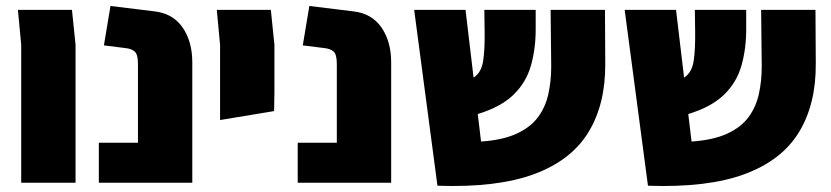

<svg xmlns="http://www.w3.org/2000/svg" viewBox="-20 -612 2782 643"><path d="M51 0V-462L40 -579H221L233 -462V0Z M311 0V-134H442V-398Q442 -430 431 -439.5Q420 -449 400 -451L328 -460L350 -592L497 -574Q559 -567 591.5 -520Q624 -473 624 -403V0Z M717 -210V-462L706 -579H887L899 -462V-303L898 -240Z M977 0V-134H1108V-398Q1108 -430 1097 -439.5Q1086 -449 1066 -451L994 -460L1016 -592L1163 -574Q1225 -567 1257.5 -520Q1290 -473 1290 -403V0Z M1445 10 1367 -579H1539L1566 -352Q1592 -369 1598 -407.5Q1604 -446 1603 -510L1602 -579H1774V-514Q1774 -448 1758 -392Q1742 -336 1700 -295Q1658 -254 1580 -230L1591 -138Q1664 -143 1710.5 -164.5Q1757 -186 1782 -220Q1807 -254 1816.5 -297.5Q1826 -341 1826 -389L1824 -579H2006L2007 -399Q2008 -263 1950.5 -169Q1893 -75 1769 -29Q1645 17 1445 10Z M2150 10 2072 -579H2244L2271 -352Q2297 -369 2303 -407.5Q2309 -446 2308 -510L2307 -579H2479V-514Q2479 -448 2463 -392Q2447 -336 2405 -295Q2363 -254 2285 -230L2296 -138Q2369 -143 2415.5 -164.5Q2462 -186 2487 -220Q2512 -254 2521.5 -297.5Q2531 -341 2531 -389L2529 -579H2711L2712 -399Q2713 -263 2655.5 -169Q2598 -75 2474 -29Q2350 17 2150 10Z"/></svg>

Font: Assistant ExtraBold
Style: Regular
Weight: 800
Designer: Hebrew By Ben Nathan, Latin by Paul Hunt
Version: Version 3.000